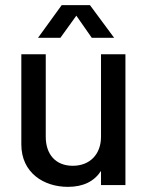

<svg xmlns="http://www.w3.org/2000/svg" viewBox="-20 -720 588 747"><path d="M277 -659 337 -573H424L330 -700H220L128 -573H215ZM373 -509V-188C373 -120 330 -75 263 -75C196 -75 158 -120 158 -188V-509H63V-158C63 -48 150 7 244 7C305 7 347 -15 373 -55V0H468V-509Z"/></svg>

Font: Arthouse Owned Medium
Style: Regular
Weight: 500
Designer: Jeremy Tribby
Foundry: Tribby Type
Version: Version 1.000;PS 001.000;hotconv 1.0.88;makeotf.lib2.5.64775